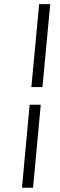

<svg xmlns="http://www.w3.org/2000/svg" viewBox="-20 -758 280 900"><path d="M83 122 119 -267H171L135 122ZM127 -350 163.5 -738.5H215.5L179 -350Z"/></svg>

Font: Karla Light
Style: Italic
Weight: 300
Italic angle: -8°
Designer: Jonathan Pinhorn
Version: Version 2.004;gftools[0.9.33]